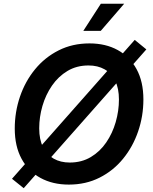

<svg xmlns="http://www.w3.org/2000/svg" viewBox="-20 -967 807 1016"><path d="M344.2 9.8Q258.8 9.8 194.3 -25.4Q129.9 -60.5 94 -127Q58.1 -193.4 58.1 -286.6Q58.1 -374.5 85.7 -455.6Q113.3 -536.6 165.3 -600.1Q217.3 -663.6 290.3 -700.4Q363.3 -737.3 453.6 -737.3Q539.1 -737.3 603 -702.1Q667 -667 702.9 -600.8Q738.8 -534.7 738.8 -440.9Q738.8 -352.5 710.9 -271.5Q683.1 -190.4 631.3 -127Q579.6 -63.5 506.8 -26.9Q434.1 9.8 344.2 9.8ZM349.1 -106.9Q412.1 -106.9 460.7 -136Q509.3 -165 542.2 -213.4Q575.2 -261.7 592.3 -321Q609.4 -380.4 609.4 -440.4Q609.4 -499.5 589.4 -539.8Q569.3 -580.1 533.2 -600.3Q497.1 -620.6 448.2 -620.6Q385.7 -620.6 337.2 -591.6Q288.6 -562.5 255.1 -513.9Q221.7 -465.3 204.6 -406.5Q187.5 -347.7 187.5 -287.6Q187.5 -228.5 207.8 -188.2Q228 -147.9 264.2 -127.4Q300.3 -106.9 349.1 -106.9ZM105.5 28.8 43.5 -21 692.9 -755.9 754.4 -705.6ZM420.9 -803.7 513.7 -947.3H637.2L513.2 -803.7Z"/></svg>

Font: Inter 16pt SemiBold
Style: Italic
Weight: 600
Italic angle: -9.3988°
Version: Version 4.001;git-66647c0bb